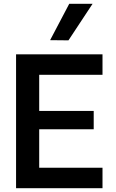

<svg xmlns="http://www.w3.org/2000/svg" viewBox="-20 -984 608 1004"><path d="M185 -593V-404H470V-308H185V-107H516V0H64V-700H516V-593ZM242 -774 342 -964H464L338 -773Z"/></svg>

Font: Be Vietnam SemiBold
Style: Regular
Weight: 600
Designer: Gabriel Lam
Foundry: TypeRant
Version: Version 4.000